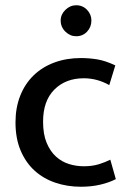

<svg xmlns="http://www.w3.org/2000/svg" viewBox="-20 -701 490 731"><path d="M299 -68Q331 -68 355.5 -75.5Q380 -83 400 -93L421 -19Q396 -6 362 2Q328 10 288 10Q236 10 190.5 -5.5Q145 -21 111.5 -51.5Q78 -82 58.5 -128Q39 -174 39 -235Q39 -291 57 -336.5Q75 -382 108 -414Q141 -446 187 -463Q233 -480 288 -480Q319 -480 350 -475Q381 -470 419 -452L396 -377Q350 -403 299 -403Q230 -403 187 -360Q144 -317 144 -238Q144 -190 157.5 -157.5Q171 -125 193 -105Q215 -85 242.5 -76.5Q270 -68 299 -68ZM211 -623Q211 -646 229 -663.5Q247 -681 270 -681Q295 -681 311.5 -663.5Q328 -646 328 -623Q328 -598 311.5 -580.5Q295 -563 270 -563Q247 -563 229 -580.5Q211 -598 211 -623Z"/></svg>

Font: Ek Mukta Medium
Style: Regular
Weight: 500
Designer: Girish Dalvi and Yashodeep Gholap
Foundry: Ek Type
Version: Version 2.538;PS 1.002;hotconv 16.6.51;makeotf.lib2.5.65220;